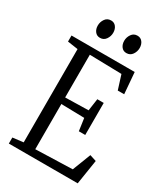

<svg xmlns="http://www.w3.org/2000/svg" viewBox="-225 -1040 1001 1142"><g transform="rotate(30 275.5 -469.0)"><path d="M102 -50.5V-691L30.5 -701.5V-743H464.5L476.5 -597H432.5L402 -693.5L182 -698.5V-405L341 -408.5L353 -491.5H397V-271.5H353L341 -356.5L182 -360V-49.5L435 -57.5L483.5 -183L528.5 -168.5L502 0H29V-41.5ZM183 -815.5Q161.5 -815.5 148.8 -832Q136 -848.5 136 -873Q136 -897.5 150.2 -918Q164.5 -938.5 190 -938.5H191Q212 -938.5 224.8 -922Q237.5 -905.5 237.5 -881Q237.5 -856.5 223.2 -836Q209 -815.5 184 -815.5ZM364 -815.5Q343 -815.5 330.2 -832Q317.5 -848.5 317.5 -873Q317.5 -897.5 331.8 -918Q346 -938.5 371 -938.5H372Q393.5 -938.5 406.2 -922Q419 -905.5 419 -881Q419 -856.5 404.8 -836Q390.5 -815.5 365 -815.5Z"/></g></svg>

Font: Merriweather 24pt SemiCondensed Light
Style: Regular
Weight: 300
Width: 4
Designer: Eben Sorkin
Foundry: Eben Sorkin
Version: Version 2.100